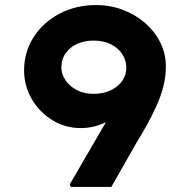

<svg xmlns="http://www.w3.org/2000/svg" viewBox="-20 -737 743 757"><path d="M259 0 255 -10 512 -452 536 -398Q522 -363 497.5 -332.5Q473 -302 440.5 -279.5Q408 -257 372 -244.5Q336 -232 299 -232Q237 -232 186 -263.5Q135 -295 105 -347Q75 -399 75 -459Q75 -532 112.5 -590.5Q150 -649 214.5 -683Q279 -717 358 -717Q415 -717 465 -698Q515 -679 553 -645.5Q591 -612 612.5 -568.5Q634 -525 634 -475Q634 -435 624 -396Q614 -357 596.5 -318.5Q579 -280 559 -244Q539 -208 518 -174L419 0ZM348 -367Q388 -367 417.5 -381.5Q447 -396 462.5 -419Q478 -442 478 -470Q478 -499 462 -523.5Q446 -548 417 -562.5Q388 -577 349 -577Q314 -577 285.5 -564.5Q257 -552 239.5 -528Q222 -504 222 -470Q222 -445 238 -421Q254 -397 282.5 -382Q311 -367 348 -367Z"/></svg>

Font: Lexend Giga
Style: Bold
Weight: 700
Version: Version 1.007